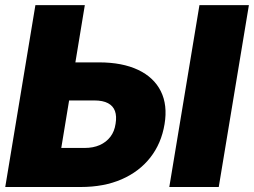

<svg xmlns="http://www.w3.org/2000/svg" viewBox="-20 -748 1016 768"><path d="M204.6 -498.5H376Q469.2 -498.5 532.5 -468.5Q595.7 -438.5 623.3 -383.1Q650.9 -327.6 638.2 -251.5Q625.5 -174.3 581.3 -117.9Q537.1 -61.5 466.6 -30.8Q396 0 303.2 0H1L121.6 -727.5H319.3L225.1 -156.2H318.4Q353 -156.2 378.9 -167.7Q404.8 -179.2 421.4 -200.7Q438 -222.2 442.4 -253.4Q447.3 -283.2 439.9 -303.7Q432.6 -324.2 412.1 -335.2Q391.6 -346.2 356.9 -346.2H179.7ZM975.6 -727.5 855 0H657.2L777.8 -727.5Z"/></svg>

Font: Inter 16pt Black
Style: Italic
Weight: 900
Italic angle: -9.3988°
Version: Version 4.001;git-66647c0bb